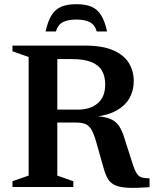

<svg xmlns="http://www.w3.org/2000/svg" viewBox="-20 -894 740 918"><path d="M355 -370Q412 -370 447.5 -400.5Q483 -431 483 -490.5Q483 -529 467.5 -556Q452 -583 417 -597.2Q382 -611.5 323 -611.5H150L166 -676H386Q470 -676 521.5 -653.5Q573 -631 596.2 -592.5Q619.5 -554 619.5 -506.5Q619.5 -461 599.2 -425.2Q579 -389.5 538.2 -366.2Q497.5 -343 437 -336V-338.5Q482 -336.5 508.2 -325Q534.5 -313.5 549.5 -291Q564.5 -268.5 575.5 -231.5L614 -111Q624.5 -78.5 634.5 -63.8Q644.5 -49 658.8 -45.2Q673 -41.5 695 -41.5V1Q632.5 5.5 593.2 3.8Q554 2 531.2 -8Q508.5 -18 496.2 -38.2Q484 -58.5 475 -91.5L440.5 -213.5Q430 -251 419 -271.2Q408 -291.5 391 -299.8Q374 -308 344 -308H163L147 -370ZM254 -676V-54.5L330.5 -27.5V0H39.5V-27.5L117 -54.5V-621.5L39.5 -649V-676ZM345 -800.5Q304 -800.5 280 -787.8Q256 -775 247.5 -743.5H198Q209 -793.5 227 -822Q245 -850.5 273.8 -862.2Q302.5 -874 345 -874Q388 -874 416.5 -862.2Q445 -850.5 463 -822Q481 -793.5 492 -743.5H442.5Q434 -775 410 -787.8Q386 -800.5 345 -800.5Z"/></svg>

Font: Newsreader 16pt 16pt SemiBold
Style: Regular
Weight: 600
Version: Version 1.003